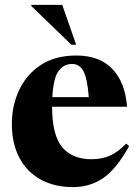

<svg xmlns="http://www.w3.org/2000/svg" viewBox="-20 -752 566 785"><path d="M292 -525Q387 -525 439.5 -470Q492 -415 499.5 -315.5H193Q193 -200 234 -150.5Q275 -101 354.5 -101Q395 -101 428.5 -115.2Q462 -129.5 496 -165L508 -154.5Q455.5 -60.5 401.8 -23.8Q348 13 278 13Q203.5 13 147.2 -17.5Q91 -48 59.8 -106Q28.5 -164 28.5 -245.5Q28.5 -320.5 58.5 -384.2Q88.5 -448 147.2 -486.5Q206 -525 292 -525ZM275 -490.5Q239.5 -490.5 218.8 -461Q198 -431.5 194 -355H343Q337 -432 321 -461.2Q305 -490.5 275 -490.5ZM291.5 -569H272L108 -727.5V-732H234.5Z"/></svg>

Font: Newsreader Display
Style: Bold
Weight: 700
Designer: Hugues Gentile
Foundry: Production Type
Version: Version 1.001